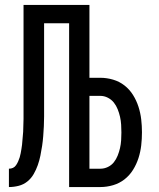

<svg xmlns="http://www.w3.org/2000/svg" viewBox="-20 -755 640 775"><path d="M16 0V-74Q25 -74 32.5 -77.5Q40 -81 45 -88.5Q50 -96 53.5 -104Q57 -112 59.5 -120Q62 -128 63.5 -136.5Q65 -145 66.5 -153.5Q68 -162 69 -171Q70 -180 70.5 -188.5Q71 -197 72 -205.5Q73 -214 73.5 -223Q74 -232 74 -240.5Q74 -249 74.5 -257.5Q75 -266 75 -275Q75 -284 75 -292.5Q75 -301 75 -309.5Q75 -318 75 -327V-735H341V-441H385Q411 -441 436.5 -433.5Q462 -426 482.5 -410Q503 -394 517 -371.5Q531 -349 539 -324Q547 -299 550 -273Q553 -247 553 -221Q553 -194 550 -168Q547 -142 539 -117Q531 -92 517 -69.5Q503 -47 482.5 -31Q462 -15 436.5 -7.5Q411 0 385 0H259V-661H158V-325Q158 -305 158 -285Q158 -265 157 -245.5Q156 -226 154.5 -206Q153 -186 150 -166Q147 -146 143 -126.5Q139 -107 132.5 -88.5Q126 -70 116 -52.5Q106 -35 90.5 -22.5Q75 -10 55.5 -5Q36 0 16 0ZM385 -74Q401 -74 415.5 -81Q430 -88 439.5 -100Q449 -112 455 -127Q461 -142 464.5 -157.5Q468 -173 469 -189Q470 -205 470 -220Q470 -236 469 -252Q468 -268 464.5 -283.5Q461 -299 455 -314Q449 -329 439.5 -341Q430 -353 415.5 -360.5Q401 -368 385 -368H341V-74Z"/></svg>

Font: R Plex Mono
Style: Regular
Weight: 400
Monospace: yes
Designer: Belleve Invis
Foundry: Belleve Invis
Version: Version 31.8.0